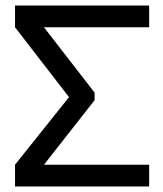

<svg xmlns="http://www.w3.org/2000/svg" viewBox="-20 -670 585 690"><path d="M34 -78 228 -321 34 -572V-650H516V-572H138L320 -337V-310L138 -78H516V0H34Z"/></svg>

Font: Zilla Slab Medium
Style: Regular
Weight: 500
Designer: Typotheque.com
Foundry: Typotheque type foundry
Version: Version 1.1; 2017